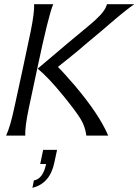

<svg xmlns="http://www.w3.org/2000/svg" viewBox="-20 -644 658 912"><path d="M488 -624H618Q582 -600 505 -534Q479 -511 426 -467Q373 -423 347 -400Q329 -386 255 -326Q280 -302 335 -238Q451 -101 494 0H390Q385 -44 361 -82Q340 -116 280 -190Q210 -276 159 -318Q183 -339 308 -444Q420 -536 436 -552Q480 -592 488 -624ZM142 -624H233Q211 -575 156 -314L117 -131Q98 -41 100 0H9Q28 -40 47 -128Q58 -176 87 -312Q126 -494 126 -496Q144 -585 142 -624ZM185 68H251L238 129Q217 228 134 248L141 213Q184 206 199 135H171Z"/></svg>

Font: GFS Neohellenic Rg
Style: Italic
Weight: 400
Italic angle: -12°
Designer: Takis Katsoulidis and George D. Matthiopoulos
Foundry: Takis Katsoulidis and George D. Matthiopoulos
Version: Version 1.0